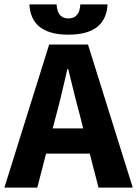

<svg xmlns="http://www.w3.org/2000/svg" viewBox="-26 -855 625 875"><path d="M230 -330C248 -395 265 -471 281 -540H285C302 -472 320 -395 338 -330L353 -270H214ZM-6 0H144L184 -155H383L423 0H579L375 -652H198ZM286 -697C414 -697 460 -755 464 -835H340C338 -795 322 -771 286 -771C250 -771 234 -795 232 -835H108C112 -755 158 -697 286 -697Z"/></svg>

Font: Giro Sans Regular
Style: Bold
Weight: 700
Designer: Paul D. Hunt
Foundry: Adobe Systems Incorporated
Version: Version 1.000;PS 1.0;hotconv 1.0.88;makeotf.lib2.5.647800